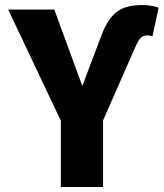

<svg xmlns="http://www.w3.org/2000/svg" viewBox="-20 -749 655 769"><path d="M590.8 -604.1Q580 -607.2 569.2 -607.2Q553.3 -607.2 543.3 -596.9Q533.3 -586.7 521.5 -559.5L392.8 -266.7V0H223.6V-265.6L12.8 -710.8H197.4L309.7 -404.6L386.2 -607.2Q410.3 -671.3 445.6 -700Q481 -728.7 547.7 -728.7Q568.7 -728.7 585.6 -725.9Q602.6 -723.1 615.4 -718.5Z"/></svg>

Font: FiraCode Nerd Font Mono
Style: Bold
Weight: 700
Monospace: yes
Designer: Carrois Corporate, Edenspiekermann AG, Nikita Prokopov
Foundry: Carrois Corporate, Edenspiekermann AG, Nikita Prokopov
Version: Version 6.002;Nerd Fonts 3.3.0